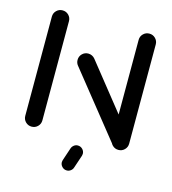

<svg xmlns="http://www.w3.org/2000/svg" viewBox="-101 -602 743 827"><g transform="rotate(15 270.5 -188.5)"><path d="M77 0Q61.1 0 50 -11.1Q38.9 -22.2 38.9 -38.1V-480.4Q38.9 -496.3 50 -507.4Q61.1 -518.5 77 -518.5Q93 -518.5 104.1 -507.4Q115.2 -496.3 115.2 -480.4V-38.1Q115.2 -22.2 104.1 -11.1Q93 0 77 0ZM194.1 -329.3Q194.1 -345.2 205.2 -356.3Q216.3 -367.4 232.2 -367.4Q241.1 -367.4 249.1 -363.5Q257 -359.6 262.2 -353L496.3 -59.3L437 -11.9L202.2 -305.6Q194.1 -315.6 194.1 -329.3ZM464.1 0Q448.1 0 437 -11.1Q425.9 -22.2 425.9 -38.1V-480.4Q425.9 -496.3 437 -507.4Q448.1 -518.5 464.1 -518.5Q480 -518.5 491.1 -507.4Q502.2 -496.3 502.2 -480.4V-38.1Q502.2 -22.2 491.1 -11.1Q480 0 464.1 0ZM242.6 113.3Q242.6 110.7 244.1 104.8L263.3 47.4Q266.3 38.5 273.9 32.6Q281.5 26.7 291.1 26.7Q303.3 26.7 312 35.4Q320.7 44.1 320.7 56.3Q320.7 58.9 319.3 64.8L300 122.2Q297.4 131.1 289.6 137Q281.9 143 272.2 143Q260 143 251.3 134.3Q242.6 125.6 242.6 113.3Z"/></g></svg>

Font: 26F Galaxy Sans
Style: Bold
Weight: 700
Designer: C₂₉H₂₅N₃O₅
Version: Version 1.100